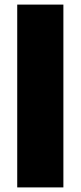

<svg xmlns="http://www.w3.org/2000/svg" viewBox="-20 -749 351 836"><path d="M55 67V-729H256V67Z"/></svg>

Font: Mona Sans Expanded Black
Style: Regular
Weight: 900
Width: 7
Designer: Deni Anggara
Foundry: GitHub
Version: Version 2.000